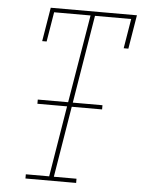

<svg xmlns="http://www.w3.org/2000/svg" viewBox="-53 -777 605 819"><g transform="rotate(5 250.0 -367.5)"><path d="M87 0V-18H187L237 -322H110V-340H240L303 -717H147L126 -590H107L131 -735H500L476 -590H456L477 -717H322L260 -340H387V-322H257L207 -18H304V0Z"/></g></svg>

Font: Iosevka Slab Thin
Style: Italic
Weight: 100
Italic angle: -9°
Monospace: yes
Designer: Belleve Invis
Foundry: Belleve Invis
Version: Version 11.1.1; ttfautohint (v1.8.3)